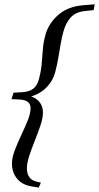

<svg xmlns="http://www.w3.org/2000/svg" viewBox="-20 -739 460 892"><path d="M33.5 -278.5 43 -308.5 81 -310.5Q104.5 -312 120.5 -318.8Q136.5 -325.5 147 -340.5Q157.5 -355.5 163 -380Q172 -415.5 174.2 -449Q176.5 -482.5 179.5 -514.8Q182.5 -547 191.5 -578.5Q206.5 -631.5 251.5 -670.5Q296.5 -709.5 370 -715L420 -719L415 -692L377.5 -688Q332 -684 308.8 -658.2Q285.5 -632.5 274.5 -592Q267 -565 261.8 -534.5Q256.5 -504 251 -471.2Q245.5 -438.5 236.5 -404Q225.5 -362 193.2 -330.2Q161 -298.5 109.5 -287L112 -295Q135.5 -289 150.5 -277.5Q165.5 -266 172.5 -250.2Q179.5 -234.5 179.5 -215.5Q179.5 -191 168.2 -157.2Q157 -123.5 142.2 -86.8Q127.5 -50 116.2 -16Q105 18 105 43.5Q105 67.5 115.8 83.5Q126.5 99.5 151 105L170 109.5L160 132.5L129.5 127.5Q82.5 120 59 90.8Q35.5 61.5 35.5 21Q35.5 -6 48.5 -40.5Q61.5 -75 78.8 -111.2Q96 -147.5 109 -180Q122 -212.5 122 -236Q122 -255 110 -265Q98 -275 72.5 -276.5Z"/></svg>

Font: Newsreader 36pt Medium
Style: Italic
Weight: 500
Italic angle: -17°
Designer: Hugues Gentile
Foundry: Production Type
Version: Version 1.003